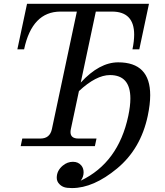

<svg xmlns="http://www.w3.org/2000/svg" viewBox="-20 -752 847 988"><path d="M350.6 215.8Q322.8 215.8 309.1 210.7Q295.4 205.6 286.1 195.8Q272 182.1 272 162.6Q272 126 303.2 100.1Q326.7 80.6 355.5 80.6Q382.8 80.6 398.9 100.1Q410.2 114.3 410.2 134.8Q410.2 158.2 395.5 177.7Q588.9 85.4 640.1 -155.3Q650.9 -206.5 650.9 -245.1Q650.9 -365.7 545.9 -365.7Q474.6 -365.7 386.2 -283.2L344.7 -87.9Q342.8 -79.6 342.8 -72.3Q342.8 -39.1 383.3 -39.1H476.6L468.3 0H86.4L94.7 -39.1H188Q236.8 -39.1 247.1 -87.9L375.5 -692.4H291.5Q145 -692.4 104 -498H69.3L119.1 -732.4H746.6L696.8 -498H661.6Q670.4 -540.5 670.4 -573.7Q670.4 -692.4 556.2 -692.4H473.1L395.5 -327.1Q491.2 -431.2 588.4 -431.2Q752.9 -431.2 752.9 -262.2Q752.9 -215.3 740.2 -155.3Q704.1 14.2 582.5 115Q460.9 215.8 350.6 215.8Z"/></svg>

Font: Munson
Style: Italic
Weight: 400
Italic angle: -12°
Designer: Paul James MIller
Foundry: High-Logic / Made with FontCreator
Version: Version 2.10;May 5, 2019;FontCreator 11.5.0.2430 64-bit